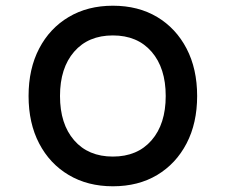

<svg xmlns="http://www.w3.org/2000/svg" viewBox="-20 -636 790 672"><path d="M375 16Q287 16 220.5 -23.5Q154 -63 117 -134Q80 -205 80 -300Q80 -395 117 -466Q154 -537 220.5 -576.5Q287 -616 375 -616Q464 -616 530 -576.5Q596 -537 633 -466Q670 -395 670 -300Q670 -205 633 -134Q596 -63 530 -23.5Q464 16 375 16ZM375 -88Q461 -88 510.5 -145Q560 -202 560 -300Q560 -398 510.5 -455Q461 -512 375 -512Q289 -512 239.5 -455Q190 -398 190 -300Q190 -202 239.5 -145Q289 -88 375 -88Z"/></svg>

Font: Martian Mono SemiExpanded
Style: Regular
Weight: 400
Width: 6
Monospace: yes
Designer: Roman Shamin
Foundry: Evil Martians
Version: Version 1.000